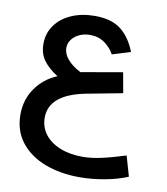

<svg xmlns="http://www.w3.org/2000/svg" viewBox="-83 -624 766 879"><g transform="rotate(10 300.0 -184.0)"><path d="M29.5 -51Q29.5 -120.5 66.8 -173.8Q104 -227 166 -253Q123 -280 100 -311.5Q77 -343 77 -388Q77 -437 104.2 -475Q131.5 -513 179.5 -533.8Q227.5 -554.5 287.5 -554.5Q364 -554.5 408.2 -520.8Q452.5 -487 478.5 -420.5L393.5 -394.5Q377 -424.5 348.5 -444.8Q320 -465 281 -465Q254 -465 231.8 -454.8Q209.5 -444.5 196.5 -427Q183.5 -409.5 183.5 -388Q183.5 -360.5 205 -335.2Q226.5 -310 266 -289.5L459 -323L476 -228.5L310 -197Q141.5 -164.5 141.5 -56.5Q141.5 -13.5 166.2 19.8Q191 53 236.8 71.8Q282.5 90.5 342.5 90.5Q382 90.5 428.2 80.5Q474.5 70.5 541 49.5L568 143.5Q520 163.5 460.8 174.2Q401.5 185 345 185Q256.5 185 185 158Q113.5 131 71.5 77.8Q29.5 24.5 29.5 -51Z"/></g></svg>

Font: JuliaMono SemiBoldItalic
Style: Regular
Weight: 600
Italic angle: -9°
Monospace: yes
Designer: cormullion
Foundry: corm
Version: Version 0.049; ttfautohint (v1.8.4)